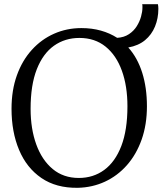

<svg xmlns="http://www.w3.org/2000/svg" viewBox="-20 -885 776 916"><path d="M351 11Q248 12.5 177.5 -35.8Q107 -84 71 -169.8Q35 -255.5 35 -366Q35 -454.5 60.5 -525.5Q86 -596.5 131.8 -647Q177.5 -697.5 238 -724.2Q298.5 -751 368 -751Q418.5 -751 461.2 -739Q504 -727 539 -704.5Q572 -706.5 595.2 -722Q618.5 -737.5 632.5 -760Q646.5 -782.5 653 -806.2Q659.5 -830 659.5 -848Q659.5 -853.5 659.5 -857.8Q659.5 -862 658.5 -865H733.5Q734.5 -859 735 -853.8Q735.5 -848.5 735.5 -843Q735.5 -797.5 719.5 -758.5Q703.5 -719.5 671.8 -693.2Q640 -667 592 -658.5Q636 -609.5 658.5 -538Q681 -466.5 681 -378Q681 -290.5 655.8 -219.2Q630.5 -148 585.5 -97Q540.5 -46 480.5 -18.2Q420.5 9.5 351 11ZM356 -36Q425 -36 477.2 -74.2Q529.5 -112.5 558.8 -188.5Q588 -264.5 588 -378Q588 -474 561.5 -547.5Q535 -621 483.8 -662.5Q432.5 -704 359 -704Q290 -704 237.5 -666.8Q185 -629.5 155.5 -554.5Q126 -479.5 126 -366Q126 -270.5 153 -196Q180 -121.5 231.2 -78.8Q282.5 -36 356 -36Z"/></svg>

Font: Merriweather Light
Style: Regular
Weight: 300
Version: Version 2.100